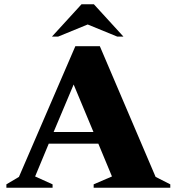

<svg xmlns="http://www.w3.org/2000/svg" viewBox="-20 -882 830 902"><path d="M10 0V-16L69 -51L334 -665H449L711 -51L780 -16V0H420V-16L506 -53L442 -207H209L145 -53L227 -16V0ZM232 -262H419L326 -485ZM224 -710 363 -862H421L560 -710H531L392 -767L253 -710Z"/></svg>

Font: Spectral ExtraBold
Style: Regular
Weight: 800
Designer: Jean-Baptiste Levee
Foundry: Production Type
Version: Version 2.001